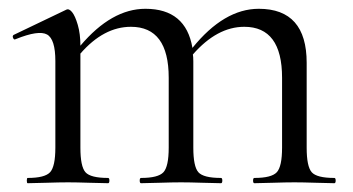

<svg xmlns="http://www.w3.org/2000/svg" viewBox="-20 -417 804 437"><path d="M741 -12Q744 -12 744 -6Q744 0 741 0Q730 0 699.5 -1Q669 -2 650 -2Q631 -2 600.5 -1Q570 0 559 0Q556 0 556 -6Q556 -12 559 -12Q598 -12 610 -25Q622 -38 622 -81V-240Q622 -356 536 -356Q474 -356 419 -293Q420 -288 420 -277V-81Q420 -38 431.5 -25Q443 -12 483 -12Q486 -12 486 -6Q486 0 483 0Q472 0 441.5 -1Q411 -2 392 -2Q373 -2 342.5 -1Q312 0 301 0Q298 0 298 -6Q298 -12 301 -12Q340 -12 352 -25Q364 -38 364 -81V-240Q364 -356 278 -356Q216 -356 163 -295V-81Q163 -38 174.5 -25Q186 -12 226 -12Q229 -12 229 -6Q229 0 226 0Q215 0 184 -1Q153 -2 135 -2Q116 -2 85 -1Q54 0 43 0Q41 0 41 -6Q41 -12 43 -12Q82 -12 94 -25Q106 -38 106 -81V-278Q106 -328 87 -338.5Q68 -349 16 -328Q11 -325 9 -333Q9 -337 12 -338L131 -395Q137 -398 144 -389.5Q151 -381 157 -360.5Q163 -340 163 -313Q234 -397 311 -397Q403 -397 418 -308Q490 -397 569 -397Q678 -397 678 -274V-81Q678 -38 689.5 -25Q701 -12 741 -12Z"/></svg>

Font: Cormorant
Style: Regular
Weight: 400
Designer: Christian Thalmann (Catharsis Fonts)
Version: Version 1.000;PS 001.000;hotconv 1.0.70;makeotf.lib2.5.58329